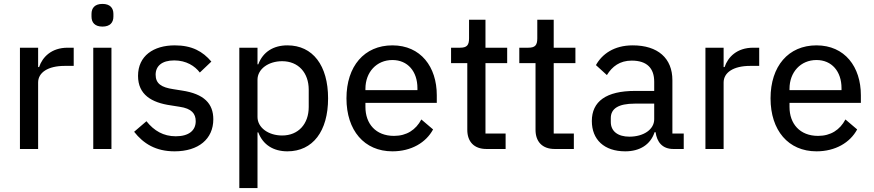

<svg xmlns="http://www.w3.org/2000/svg" viewBox="-20 -762 4468 982"><path d="M175 0V-340C175 -391 225 -425 311 -425H357V-518H326C243 -518 197 -470 180 -419H175V-518H82V0Z M504 -626C543 -626 560 -647 560 -677V-691C560 -721 543 -742 504 -742C465 -742 448 -721 448 -691V-677C448 -647 465 -626 504 -626ZM457 0H550V-518H457Z M873 12C995 12 1071 -51 1071 -152C1071 -232 1024 -282 910 -299L866 -306C806 -315 776 -334 776 -380C776 -424 808 -453 871 -453C933 -453 977 -424 1002 -391L1061 -447C1017 -499 962 -530 874 -530C765 -530 686 -476 686 -374C686 -278 755 -237 854 -223L898 -216C961 -207 981 -180 981 -142C981 -94 945 -65 879 -65C816 -65 768 -93 729 -142L666 -88C714 -27 777 12 873 12Z M1204 200H1297V-85H1301C1325 -21 1379 12 1450 12C1580 12 1658 -91 1658 -259C1658 -427 1580 -530 1450 -530C1379 -530 1325 -497 1301 -433H1297V-518H1204ZM1423 -69C1353 -69 1297 -109 1297 -164V-354C1297 -409 1353 -449 1423 -449C1506 -449 1559 -390 1559 -303V-215C1559 -128 1506 -69 1423 -69Z M1987 12C2084 12 2159 -33 2195 -100L2135 -151C2107 -98 2060 -67 1995 -67C1902 -67 1849 -129 1849 -215V-236H2214V-275C2214 -420 2132 -530 1987 -530C1843 -530 1752 -423 1752 -259C1752 -95 1843 12 1987 12ZM1987 -455C2065 -455 2115 -397 2115 -311V-301H1849V-308C1849 -393 1906 -455 1987 -455Z M2566 0V-79H2463V-439H2574V-518H2463V-661H2379V-566C2379 -531 2368 -518 2333 -518H2287V-439H2370V-98C2370 -38 2404 0 2468 0Z M2915 0V-79H2812V-439H2923V-518H2812V-661H2728V-566C2728 -531 2717 -518 2682 -518H2636V-439H2719V-98C2719 -38 2753 0 2817 0Z M3477 0V-79H3419V-352C3419 -464 3345 -530 3216 -530C3120 -530 3059 -485 3028 -429L3084 -378C3111 -422 3150 -452 3211 -452C3289 -452 3326 -413 3326 -344V-297H3228C3080 -297 3007 -243 3007 -143C3007 -48 3070 12 3178 12C3252 12 3307 -22 3328 -86H3333C3340 -36 3367 0 3424 0ZM3199 -63C3141 -63 3104 -90 3104 -138V-158C3104 -206 3142 -232 3227 -232H3326V-152C3326 -100 3272 -63 3199 -63Z M3681 0V-340C3681 -391 3731 -425 3817 -425H3863V-518H3832C3749 -518 3703 -470 3686 -419H3681V-518H3588V0Z M4156 12C4253 12 4328 -33 4364 -100L4304 -151C4276 -98 4229 -67 4164 -67C4071 -67 4018 -129 4018 -215V-236H4383V-275C4383 -420 4301 -530 4156 -530C4012 -530 3921 -423 3921 -259C3921 -95 4012 12 4156 12ZM4156 -455C4234 -455 4284 -397 4284 -311V-301H4018V-308C4018 -393 4075 -455 4156 -455Z"/></svg>

Font: IBM Plex Arabic Text
Style: Regular
Weight: 450
Designer: Mike Abbink, Paul van der Laan, Pieter van Rosmalen, Wael Morcos, Khajak Apelian
Foundry: Bold Monday
Version: Version 1.0